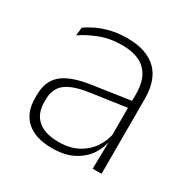

<svg xmlns="http://www.w3.org/2000/svg" viewBox="-122 -609 721 731"><g transform="rotate(30 238.5 -243.0)"><path d="M370 0 372.5 -125 370.5 -131.5V-290.5L371 -328.5Q371 -395 337.2 -429.2Q303.5 -463.5 232.5 -463.5Q179 -463.5 135.8 -446.5Q92.5 -429.5 61.5 -408L65.5 -444Q82 -456 106.5 -468Q131 -480 163.8 -488.2Q196.5 -496.5 236.5 -496.5Q281.5 -496.5 314 -485Q346.5 -473.5 367.8 -452Q389 -430.5 399 -399.5Q409 -368.5 409 -329V0ZM196 10Q123.5 10 84.5 -24.2Q45.5 -58.5 45.5 -124V-136.5Q45.5 -197.5 83.2 -229.8Q121 -262 207.5 -274.5L380 -300L382 -269.5L213 -245Q144.5 -235 114 -210.5Q83.5 -186 83.5 -138.5V-128Q83.5 -76.5 114.8 -49.8Q146 -23 206 -23Q254.5 -23 289.5 -41.5Q324.5 -60 345.8 -91.5Q367 -123 373.5 -162L384 -132H375Q370 -94.5 349 -62.2Q328 -30 290 -10Q252 10 196 10Z"/></g></svg>

Font: Anek Bangla
Style: Extra-light
Weight: 200
Designer: Sulekha Rajkumar (Bangla), Yesha Goshar (Latin)
Foundry: Ek Type
Version: Version 1.002;March 21, 2022;FontCreator 13.0.0.2683 64-bit